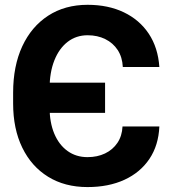

<svg xmlns="http://www.w3.org/2000/svg" viewBox="-20 -757 704 787"><path d="M338.7 9.8Q245.6 9.8 177.2 -32.5Q108.8 -74.7 71.3 -151.8Q33.8 -228.8 33.8 -333V-376.8Q33.8 -486.4 71.3 -567.3Q108.9 -648.1 177.5 -692.7Q246.2 -737.3 339.1 -737.3Q423.6 -737.3 487.7 -706.5Q551.9 -675.7 589.8 -618.8Q627.7 -561.8 633.2 -482.4H483.4Q481.4 -522.9 462.4 -552Q443.4 -581 411.5 -596.7Q379.7 -612.5 339.1 -612.5Q292.3 -612.5 257.2 -585.4Q222.1 -558.2 202.7 -509.2Q183.4 -460.3 183.2 -394.3V-316Q183.4 -254.8 202.5 -209.1Q221.7 -163.4 256.8 -138.1Q291.9 -112.9 338.7 -112.9Q378.8 -112.9 410.5 -128Q442.3 -143.2 461.3 -171.4Q480.4 -199.7 482.2 -238.7H633.2Q629.9 -161.4 592.5 -105.7Q555.1 -50 490.1 -20.1Q425.1 9.8 338.7 9.8ZM108.6 -294.3V-418.2H410.7V-294.3Z"/></svg>

Font: Inter Tight
Style: Regular
Weight: 400
Designer: Rasmus Andersson
Foundry: rsms
Version: Version 3.002